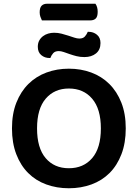

<svg xmlns="http://www.w3.org/2000/svg" viewBox="-20 -990 736 1026"><path d="M204 -881Q200 -889 196 -900Q192 -911 192 -924Q192 -949 202.5 -959.5Q213 -970 231 -970H490Q502 -953 502 -927Q502 -901 491.5 -891Q481 -881 462 -881ZM269 -815Q290 -815 309 -810Q328 -805 345 -799.5Q362 -794 377 -789Q392 -784 404 -784Q424 -784 434 -795.5Q444 -807 449 -820H454Q479 -820 498 -804.5Q517 -789 517 -760Q517 -724 493 -704.5Q469 -685 431 -685Q408 -685 388.5 -690Q369 -695 352 -701Q335 -707 320.5 -712Q306 -717 294 -717Q274 -717 264 -705.5Q254 -694 249 -680H245Q219 -680 200.5 -695.5Q182 -711 182 -740Q182 -759 189.5 -773Q197 -787 209.5 -796.5Q222 -806 237.5 -810.5Q253 -815 269 -815ZM652 -304Q652 -226 629 -166Q606 -106 565.5 -65.5Q525 -25 469 -4.5Q413 16 348 16Q283 16 227 -4.5Q171 -25 130.5 -65.5Q90 -106 67 -166Q44 -226 44 -304Q44 -382 67.5 -441.5Q91 -501 132 -541.5Q173 -582 228.5 -602.5Q284 -623 348 -623Q412 -623 467.5 -602.5Q523 -582 564 -541.5Q605 -501 628.5 -441.5Q652 -382 652 -304ZM519 -304Q519 -408 472.5 -462.5Q426 -517 348 -517Q271 -517 224.5 -463Q178 -409 178 -304Q178 -199 224 -145Q270 -91 348 -91Q426 -91 472.5 -145Q519 -199 519 -304Z"/></svg>

Font: Baloo Da 2 SemiBold
Style: Regular
Weight: 600
Designer: Noopur Datye, Sulekha Rajkumar and Ek Type
Foundry: Ek Type
Version: Version 1.640;hotconv 1.0.111;makeotfexe 2.5.65597; ttfautoh